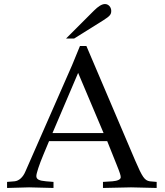

<svg xmlns="http://www.w3.org/2000/svg" viewBox="-20 -928 817 951"><path d="M408 -700H376L337 -605L106 -79C94 -50 74 -32 52 -30L15 -27V3C108 0 108 0 124 0C137 0 137 0 245 3V-27L208 -30C173 -33 160 -40 160 -56C160 -69 174 -112 195 -162L223 -229H511L557 -114C574 -72 578 -59 578 -50C578 -39 562 -32 537 -30L490 -27V3C613 0 613 0 629 0C648 0 648 0 756 3V-27L722 -30C696 -34 685 -51 650 -132ZM240 -269 367 -567 493 -269ZM307 -737H347L491 -827C524 -848 531 -856 531 -874C531 -893 517 -908 500 -908C485 -908 467 -897 445 -875Z"/></svg>

Font: Asana Math
Style: Regular
Weight: 400
Version: Version 000.958